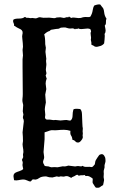

<svg xmlns="http://www.w3.org/2000/svg" viewBox="-20 -819 529 885"><path d="M183.6 -660.2Q188.5 -648.4 188.5 -615.2Q191.4 -600.6 191.4 -598.6L189.5 -580.1Q189.5 -579.1 193.4 -547.9Q191.4 -538.1 192.9 -530.8Q194.3 -523.4 193.4 -517.6L191.4 -499Q191.4 -492.2 193.4 -485.4Q195.3 -478.5 190.4 -471.7Q193.4 -460 195.3 -457Q190.4 -445.3 190.4 -433.6L193.4 -408.2L188.5 -382.8L191.4 -346.7Q186.5 -322.3 186.5 -315.4Q186.5 -308.6 188 -298.3Q189.5 -288.1 188 -283.2Q186.5 -278.3 188.5 -273.4Q192.4 -266.6 200.2 -267.6Q208 -268.6 217.3 -266.6Q226.6 -264.6 231 -265.6Q235.4 -266.6 240.2 -265.6L258.8 -263.7L279.3 -265.6Q287.1 -266.6 293.5 -264.6Q299.8 -262.7 305.7 -263.7Q314.5 -271.5 314.5 -286.1Q314.5 -300.8 318.4 -314.5Q323.2 -319.3 349.6 -316.4Q357.4 -309.6 357.9 -292Q358.4 -274.4 359.4 -253.9L360.4 -235.4Q360.4 -233.4 361.3 -230.5Q362.3 -227.5 361.3 -220.2Q360.4 -212.9 361.3 -209Q362.3 -205.1 361.3 -198.7Q360.4 -192.4 361.3 -190.4Q362.3 -188.5 361.3 -183.6Q360.4 -178.7 353.5 -170.4Q346.7 -162.1 340.3 -162.1Q334 -162.1 332 -163.6Q330.1 -165 327.6 -167Q325.2 -168.9 322.8 -171.4Q320.3 -173.8 314.5 -173.8Q312.5 -187.5 307.6 -194.3Q302.7 -201.2 304.7 -215.8Q290 -220.7 274.9 -220.7Q259.8 -220.7 246.6 -219.2Q233.4 -217.8 225.1 -218.8Q216.8 -219.7 210 -217.3Q203.1 -214.8 197.8 -212.9Q192.4 -210.9 185.5 -209V-177.7L180.7 -118.2L183.6 -94.7Q183.6 -88.9 180.7 -82Q177.7 -75.2 178.7 -70.3Q179.7 -65.4 182.1 -62Q184.6 -58.6 185.5 -54.7Q190.4 -52.7 195.3 -52.7Q200.2 -52.7 204.1 -51.8Q208 -50.8 210.9 -49.3Q213.9 -47.9 216.8 -47.9L231.4 -48.8L245.1 -47.9L270.5 -52.7Q277.3 -49.8 294.9 -55.7L326.2 -51.8L337.9 -53.7Q343.8 -53.7 349.6 -52.2Q355.5 -50.8 360.4 -54.7Q368.2 -48.8 380.4 -49.8Q392.6 -50.8 403.3 -48.8Q408.2 -49.8 417 -61.5Q418.9 -68.4 418.9 -72.3Q418.9 -76.2 422.4 -82Q425.8 -87.9 429.2 -92.8Q432.6 -97.7 436 -102.5Q439.5 -107.4 447.3 -108.4Q455.1 -109.4 460.4 -101.1Q465.8 -92.8 465.8 -86.9Q465.8 -81.1 466.3 -77.6Q466.8 -74.2 463.9 -65.4Q460.9 -56.6 461.9 -52.2Q462.9 -47.9 460 -39.6Q457 -31.2 458 -24.9Q459 -18.6 458 -10.3Q457 -2 458.5 2.9Q460 7.8 459.5 12.7Q459 17.6 457.5 23.4Q456.1 29.3 455.1 34.2Q446.3 39.1 440.9 43.5Q435.5 47.9 421.9 45.9Q417 41 414.1 35.2Q411.1 29.3 407.2 24.4Q406.2 18.6 407.2 12.2Q408.2 5.9 406.2 2.9Q396.5 -3.9 393.6 -4.9Q390.6 -5.9 387.2 -7.3Q383.8 -8.8 378.4 -7.8Q373 -6.8 370.1 -12.7Q365.2 -10.7 358.4 -11.2Q351.6 -11.7 346.7 -9.8Q341.8 -7.8 340.3 -11.2Q338.9 -14.6 332 -12.7Q322.3 -5.9 316.9 -4.4Q311.5 -2.9 308.6 1Q303.7 -1 298.8 -3.9Q293.9 -6.8 288.6 -7.3Q283.2 -7.8 278.8 -5.9Q274.4 -3.9 266.6 -5.4Q258.8 -6.8 256.3 -5.4Q253.9 -3.9 252 -3.9L241.2 -5.9L221.7 -1L207 -2L192.4 -5.9Q170.9 -5.9 161.6 1Q152.3 7.8 144.5 8.8L131.8 7.8Q127.9 8.8 125.5 13.2Q123 17.6 119.1 17.6Q115.2 17.6 105 12.7Q94.7 7.8 85.9 8.3Q77.1 8.8 66.4 11.2Q55.7 13.7 44.9 11.7L43 0Q39.1 -16.6 51.8 -23.4Q57.6 -26.4 69.8 -30.3Q82 -34.2 86.9 -40L84 -54.7Q83 -58.6 84.5 -65.4Q85.9 -72.3 81.1 -82L86.9 -94.7L85.9 -106.4L87.9 -118.2Q87.9 -128.9 85 -143.6L84 -154.3L85.9 -168.9Q85.9 -187.5 84 -209L89.8 -259.8Q89.8 -267.6 85.9 -274.4Q85 -279.3 86.4 -283.7Q87.9 -288.1 87.9 -291Q87.9 -293.9 85 -305.7L86.9 -335Q82 -351.6 83.5 -363.3Q85 -375 85 -385.7L84 -509.8V-545.9L85.9 -563.5L84 -588.9L85.9 -603.5L85 -620.1L83 -639.6Q81.1 -653.3 83 -659.2Q85 -665 84 -672.9Q81.1 -680.7 75.7 -683.6Q70.3 -686.5 63 -689.9Q55.7 -693.4 52.2 -696.3Q48.8 -699.2 44.9 -700.2Q45.9 -707 42.5 -713.4Q39.1 -719.7 41 -727.5Q46.9 -733.4 66.4 -733.4Q85.9 -733.4 92.8 -740.2Q97.7 -741.2 99.1 -738.8Q100.6 -736.3 106 -736.8Q111.3 -737.3 117.2 -735.8Q123 -734.4 127.9 -736.3Q137.7 -734.4 143.1 -734.4Q148.4 -734.4 151.9 -736.3Q155.3 -738.3 159.7 -739.3Q164.1 -740.2 171.4 -738.3Q178.7 -736.3 193.4 -737.3Q208 -738.3 219.7 -736.3Q231.4 -734.4 234.4 -735.8Q237.3 -737.3 241.2 -738.3L257.8 -739.3Q272.5 -736.3 274.4 -736.3Q276.4 -736.3 279.3 -737.3Q282.2 -738.3 285.6 -739.3Q289.1 -740.2 292.5 -739.3Q295.9 -738.3 297.9 -743.2Q300.8 -740.2 308.6 -736.3Q315.4 -739.3 322.8 -737.8Q330.1 -736.3 340.8 -735.8Q351.6 -735.4 356 -737.3Q360.4 -739.3 367.7 -740.2Q375 -741.2 383.3 -740.2Q391.6 -739.3 396.5 -742.2Q405.3 -756.8 407.2 -771.5Q409.2 -786.1 415 -793.9Q434.6 -800.8 442.4 -797.9Q449.2 -788.1 451.2 -786.1Q458 -781.2 460 -763.2Q461.9 -745.1 470.7 -733.4Q467.8 -725.6 468.3 -715.8Q468.8 -706.1 462.9 -701.2Q463.9 -693.4 465.8 -686.5Q467.8 -679.7 465.8 -669.9Q460.9 -661.1 461.9 -661.1Q462.9 -661.1 462.9 -652.8Q462.9 -644.5 461.9 -636.2Q460.9 -627.9 460 -619.1Q452.1 -608.4 436.5 -605.5Q419.9 -599.6 411.1 -608.4Q409.2 -609.4 405.8 -610.8Q402.3 -612.3 400.4 -614.3Q402.3 -619.1 400.9 -624.5Q399.4 -629.9 398.9 -633.8Q398.4 -637.7 399.4 -641.1Q400.4 -644.5 398.4 -656.2Q396.5 -668 398.9 -671.4Q401.4 -674.8 396.5 -684.6Q390.6 -687.5 383.3 -687.5Q376 -687.5 361.8 -685.5Q347.7 -683.6 339.8 -688.5Q337.9 -684.6 333 -686Q328.1 -687.5 326.2 -683.6Q318.4 -689.5 310.5 -688Q302.7 -686.5 294.9 -688.5L281.2 -692.4H272.5Q259.8 -692.4 255.4 -689Q251 -685.5 238.3 -685.5L214.8 -681.6Q210 -676.8 208 -675.8Q197.3 -673.8 183.6 -660.2Z"/></svg>

Font: Mountains of Christmas
Style: Bold
Weight: 700
Designer: Crystal Kluge
Foundry: Font Diner, Inc DBA Tart Workshop
Version: Version 1.002